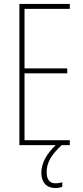

<svg xmlns="http://www.w3.org/2000/svg" viewBox="-20 -734 421 971"><path d="M216 136C216 88 240 48 292 0H333V-25H104V-363H320V-388H104V-689H333V-714H78V0H262C217 42 189 90 189 140C189 189 216 217 260 217C274 217 287 214 295 211V188C289 190 273 193 261 193C231 193 216 174 216 136Z"/></svg>

Font: Noto Sans Devanagari ExtraCondensed Thin
Style: Regular
Weight: 100
Width: 2
Designer: Jelle Bosma - Monotype Design Team
Foundry: Monotype Imaging Inc.
Version: Version 2.004